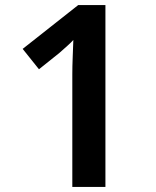

<svg xmlns="http://www.w3.org/2000/svg" viewBox="-20 -734 612 754"><path d="M394 0H264V-442Q264 -473 265.5 -510Q267 -547 268 -577Q260 -568 244.5 -554Q229 -540 213 -526L133 -462L69 -542L287 -714H394Z"/></svg>

Font: Noto Sans NKo Unjoined SemiBold
Style: Regular
Weight: 600
Designer: Monotype Design Team
Foundry: Monotype Imaging Inc.
Version: Version 2.004